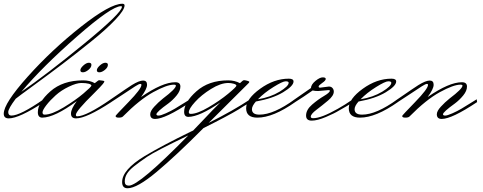

<svg xmlns="http://www.w3.org/2000/svg" viewBox="-69 -610 2577 1025"><path d="M577 -577Q527 -577 343 -416Q159 -255 45 -120Q178 -211 380 -376.5Q582 -542 582 -574Q582 -577 577 -577ZM15 -83Q-25 -30 -25 -11.5Q-25 7 -8 7Q39 7 164 -80L166 -65Q33 22 -22 22Q-49 22 -49 -3Q-49 -58 79.5 -201.5Q208 -345 363.5 -467.5Q519 -590 584 -590Q596 -590 596 -581Q596 -557 547.5 -505.5Q499 -454 417 -388Q335 -322 264 -268Q193 -214 110 -153.5Q27 -93 15 -83Z M507 -264Q507 -250 491 -237Q475 -224 461.5 -224Q448 -224 448 -235Q448 -246 464 -260.5Q480 -275 493.5 -275Q507 -275 507 -264ZM419 -264Q419 -250 403 -237Q387 -224 373.5 -224Q360 -224 360 -235Q360 -246 376 -260.5Q392 -275 405.5 -275Q419 -275 419 -264ZM169 2Q207 2 270.5 -36.5Q334 -75 376.5 -111Q419 -147 419 -153Q419 -159 404.5 -163Q390 -167 365 -167Q340 -167 299 -147.5Q258 -128 228 -101Q198 -74 178 -48Q158 -22 158 -10Q158 2 169 2ZM437 -166Q457 -182 459 -182Q486 -179 487 -177.5Q488 -176 488 -174Q488 -172 480 -161.5Q472 -151 433 -112Q336 -17 336 3Q336 11 343 11Q391 11 523 -80L525 -65Q392 22 337 22Q310 22 310 -3.5Q310 -29 341 -70Q223 17 157 18Q133 18 133 -11Q133 -63 199.5 -122Q266 -181 375 -181Q411 -181 437 -166Z M684 -92Q798 -171 867 -171Q894 -171 894 -148Q894 -125 874 -100.5Q854 -76 830 -58Q766 -12 766 0Q766 7 777.5 7Q789 7 816 -5Q843 -17 864 -29.5Q885 -42 914.5 -60.5Q944 -79 946 -80L948 -65Q813 25 759 25Q733 25 733 0Q733 -17 754.5 -40.5Q776 -64 801 -84Q870 -136 870 -153Q870 -158 859 -158Q822 -158 749 -118Q676 -78 587 12Q581 18 564.5 18Q548 18 548 9Q548 6 617 -65Q686 -136 686 -157Q686 -162 679.5 -162Q673 -162 652.5 -149Q632 -136 589.5 -107.5Q547 -79 517 -60L514 -74Q529 -84 555 -102Q581 -120 598 -131.5Q615 -143 635 -156Q674 -180 695 -180Q716 -180 716 -157.5Q716 -135 684 -92Z M949 -2Q984 -2 1044.5 -37.5Q1105 -73 1149 -109.5Q1193 -146 1193 -152.5Q1193 -159 1178.5 -163Q1164 -167 1150 -167Q1109 -167 1057.5 -135Q1006 -103 972.5 -66Q939 -29 939 -11Q939 -2 949 -2ZM619 381Q673 381 936 113Q759 198 716.5 227Q674 256 647.5 277Q621 298 609 317.5Q597 337 597 359Q597 381 619 381ZM1212 -166Q1228 -182 1233.5 -182Q1239 -182 1250.5 -179Q1262 -176 1262 -172.5Q1262 -169 1254 -162Q1246 -155 1045 46Q1177 -20 1267 -80L1269 -65Q1224 -39 1205 -26Q1151 7 1017 74Q872 220 767.5 307.5Q663 395 612 395Q583 395 583 362Q583 329 613 294.5Q643 260 702 224Q795 168 951 92Q958 89 962 87Q979 70 1016.5 30Q1054 -10 1066 -22Q1078 -34 1084 -40Q1097 -54 1107 -63Q996 13 937 14Q914 14 914 -13Q914 -64 979.5 -122.5Q1045 -181 1149 -181Q1184 -181 1212 -166Z M1472 -168Q1472 -176 1456 -176Q1440 -176 1391 -145.5Q1342 -115 1308 -80Q1375 -91 1423.5 -120.5Q1472 -150 1472 -168ZM1276 -27Q1276 2 1316 2Q1392 2 1505 -80L1507 -65Q1389 18 1305 18Q1245 18 1245 -32Q1245 -82 1319.5 -136Q1394 -190 1473 -190Q1498 -190 1498 -175Q1498 -151 1442.5 -117.5Q1387 -84 1297 -68Q1276 -44 1276 -27Z M1640 -142 1687 -148Q1699 -148 1706 -140Q1713 -132 1713 -121Q1713 -99 1682 -73Q1651 -47 1620.5 -24Q1590 -1 1590 13Q1590 21 1603 21Q1646 21 1734 -29Q1772 -50 1815 -80L1817 -65Q1783 -43 1741 -20Q1717 -5 1671 14.5Q1625 34 1595 34Q1565 34 1565 7Q1565 -24 1597 -51.5Q1629 -79 1660.5 -97.5Q1692 -116 1692 -126Q1692 -129 1685 -129L1629 -124Q1613 -124 1600 -127Q1552 -93 1499 -60L1496 -74L1591 -140Q1592 -159 1615 -178Q1638 -197 1654 -197Q1670 -197 1670 -188.5Q1670 -180 1651 -167Q1632 -154 1632 -148Q1632 -142 1640 -142Z M2020 -168Q2020 -176 2004 -176Q1988 -176 1939 -145.5Q1890 -115 1856 -80Q1923 -91 1971.5 -120.5Q2020 -150 2020 -168ZM1824 -27Q1824 2 1864 2Q1940 2 2053 -80L2055 -65Q1937 18 1853 18Q1793 18 1793 -32Q1793 -82 1867.5 -136Q1942 -190 2021 -190Q2046 -190 2046 -175Q2046 -151 1990.5 -117.5Q1935 -84 1845 -68Q1824 -44 1824 -27Z M2214 -92Q2328 -171 2397 -171Q2424 -171 2424 -148Q2424 -125 2404 -100.5Q2384 -76 2360 -58Q2296 -12 2296 0Q2296 7 2307.5 7Q2319 7 2346 -5Q2373 -17 2394 -29.5Q2415 -42 2444.5 -60.5Q2474 -79 2476 -80L2478 -65Q2343 25 2289 25Q2263 25 2263 0Q2263 -17 2284.5 -40.5Q2306 -64 2331 -84Q2400 -136 2400 -153Q2400 -158 2389 -158Q2352 -158 2279 -118Q2206 -78 2117 12Q2111 18 2094.5 18Q2078 18 2078 9Q2078 6 2147 -65Q2216 -136 2216 -157Q2216 -162 2209.5 -162Q2203 -162 2182.5 -149Q2162 -136 2119.5 -107.5Q2077 -79 2047 -60L2044 -74Q2059 -84 2085 -102Q2111 -120 2128 -131.5Q2145 -143 2165 -156Q2204 -180 2225 -180Q2246 -180 2246 -157.5Q2246 -135 2214 -92Z"/></svg>

Font: Monsieur La Doulaise
Style: Regular
Weight: 400
Designer: Alejandro Paul
Foundry: Alejandro Paul
Version: Version 1.000